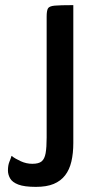

<svg xmlns="http://www.w3.org/2000/svg" viewBox="-20 -720 341 749"><path d="M120 9Q75 9 51.5 0Q28 -9 19.5 -24Q11 -39 11 -55Q11 -75 16.5 -88.5Q22 -102 25 -112Q39 -101 61 -91Q83 -81 106 -81Q131 -81 142.5 -90.5Q154 -100 158 -122.5Q162 -145 162 -183V-655Q162 -678 167 -687Q172 -696 193 -698Q214 -700 266 -700V-162Q266 -122 258.5 -90Q251 -58 234 -36Q217 -14 189.5 -2.5Q162 9 120 9Z"/></svg>

Font: Yanone Kaffeesatz SemiBold
Style: Regular
Weight: 600
Designer: Yanone (Cyrillic: Daniel Pouzeot, Huerta Tipografica, and Cyreal)
Foundry: Yanone
Version: Version 2.003